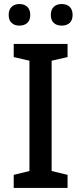

<svg xmlns="http://www.w3.org/2000/svg" viewBox="-20 -932 402 952"><path d="M315 0H48V-65L126 -84V-631L48 -649V-714H315V-649L236 -631V-84L315 -65ZM23 -858Q23 -884 37.5 -898Q52 -912 76 -912Q101 -912 115.5 -898Q130 -884 130 -858Q130 -832 115.5 -818.5Q101 -805 76 -805Q52 -805 37.5 -818.5Q23 -832 23 -858ZM232 -858Q232 -884 246.5 -898Q261 -912 286 -912Q311 -912 325.5 -898Q340 -884 340 -858Q340 -832 325.5 -818.5Q311 -805 286 -805Q261 -805 246.5 -818.5Q232 -832 232 -858Z"/></svg>

Font: Noto Sans Hebrew Thin Medium
Style: Regular
Weight: 500
Version: Version 3.001